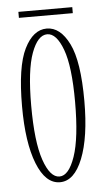

<svg xmlns="http://www.w3.org/2000/svg" viewBox="-47 -625 369 669"><g transform="rotate(-5 137.0 -291.0)"><path d="M136 11Q85.5 11 56.2 -63Q27 -137 27 -263.5Q27 -402.5 57.8 -464.5Q88.5 -526.5 136 -526.5Q183.5 -526.5 214.2 -464.5Q245 -402.5 245 -263.5Q245 -137 215.5 -63Q186 11 136 11ZM136 -9Q168.5 -9 190.5 -73Q212.5 -137 212.5 -263.5Q212.5 -387.5 190.5 -447Q168.5 -506.5 136 -506.5Q103 -506.5 81 -447Q59 -387.5 59 -263.5Q59 -137 81 -73Q103 -9 136 -9ZM43 -572V-593H231.5V-572Z"/></g></svg>

Font: Imbue 50pt Thin
Style: Regular
Weight: 100
Designer: Tyler Finck
Foundry: Etcetera Type Company
Version: Version 1.102; ttfautohint (v1.8.3)